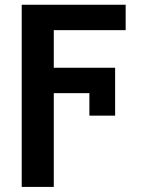

<svg xmlns="http://www.w3.org/2000/svg" viewBox="-20 -565 604 789"><path d="M69.2 203.1H201V-182.2H347.3V-89.8H453.1V-286.6H201V-441.1H496.4V-545.5H69.2Z"/></svg>

Font: Margiela Sans Semi Bold
Style: Regular
Weight: 600
Designer: Stefan Endress, Andreas Faust
Version: Version 1.100;FEAKit 1.0